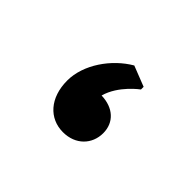

<svg xmlns="http://www.w3.org/2000/svg" viewBox="-59 -302 407 407"><g transform="rotate(45 144.0 -98.5)"><path d="M78 -79C78 -27 108 5 149 5C187 5 211 -21 211 -54C211 -86 188 -107 152 -108C163 -148 202 -176 202 -176V-184L156 -202C113 -177 78 -127 78 -79Z"/></g></svg>

Font: Kufam Arabic Latin Roman Normal
Style: Regular
Weight: 400
Designer: Wael Morcos & Artur Schmal
Version: Version 1.200;PS 001.200;hotconv 1.0.88;makeotf.lib2.5.64775